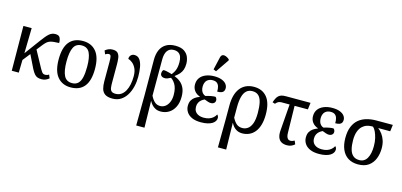

<svg xmlns="http://www.w3.org/2000/svg" viewBox="-83 -1396 4657 2222"><g transform="rotate(15 2245.0 -284.5)"><path d="M112 -118 116 -200 279 -421Q302 -452 320.5 -474.5Q339 -497 356 -512Q373 -527 391.5 -534Q410 -541 431 -541Q473 -541 486 -516Q499 -491 499 -452Q460 -451 433.5 -448Q407 -445 388 -438Q369 -431 354 -418Q339 -405 321 -383ZM52 0 48 -536H147L136 0ZM410 6Q382 6 361.5 -1Q341 -8 324 -27.5Q307 -47 287 -85L192 -279L250 -339L375 -109Q388 -86 397.5 -74Q407 -62 416.5 -58.5Q426 -55 438 -55Q449 -55 460 -58.5Q471 -62 481 -70L498 -28Q480 -13 458.5 -3.5Q437 6 410 6Z M758 10Q658 10 600 -59Q542 -128 542 -269Q542 -409 597.5 -477.5Q653 -546 761 -546Q862 -546 919.5 -477.5Q977 -409 977 -269Q977 -128 921.5 -59Q866 10 758 10ZM761 -42Q806 -42 833 -67.5Q860 -93 871.5 -144Q883 -195 883 -269Q883 -381 855.5 -437Q828 -493 760 -493Q692 -493 664 -437Q636 -381 636 -269Q636 -157 664.5 -99.5Q693 -42 761 -42Z M1260 10Q1200 10 1169.5 -11.5Q1139 -33 1128.5 -71Q1118 -109 1118 -160V-393Q1118 -441 1112.5 -459.5Q1107 -478 1087 -478Q1078 -478 1068.5 -474.5Q1059 -471 1046 -463L1029 -505Q1046 -520 1068.5 -529.5Q1091 -539 1118 -539Q1163 -539 1181.5 -517Q1200 -495 1204.5 -460.5Q1209 -426 1209 -388V-169Q1209 -133 1212.5 -107Q1216 -81 1231 -67Q1246 -53 1280 -53Q1318 -53 1346.5 -72Q1375 -91 1394 -125Q1413 -159 1422.5 -204.5Q1432 -250 1432 -303Q1432 -359 1414 -396.5Q1396 -434 1369.5 -455Q1343 -476 1319 -482Q1319 -511 1336 -527.5Q1353 -544 1378 -544Q1420 -544 1443 -510.5Q1466 -477 1475 -424Q1484 -371 1484 -310Q1484 -250 1470.5 -193Q1457 -136 1429 -90Q1401 -44 1359 -17Q1317 10 1260 10Z M1607 239 1610 -126 1608 -550Q1608 -618 1630.5 -667.5Q1653 -717 1697.5 -743.5Q1742 -770 1807 -770Q1876 -770 1914 -744.5Q1952 -719 1967.5 -680Q1983 -641 1983 -600Q1983 -560 1972.5 -529.5Q1962 -499 1941 -475.5Q1920 -452 1889 -430V-427Q1929 -412 1961 -385.5Q1993 -359 2011 -318Q2029 -277 2029 -217Q2029 -145 2003.5 -94Q1978 -43 1934.5 -16.5Q1891 10 1838 10Q1800 10 1773 -4Q1746 -18 1728.5 -39Q1711 -60 1702 -78H1700L1706 239ZM1815 -50Q1848 -50 1875 -69.5Q1902 -89 1918.5 -126Q1935 -163 1935 -214Q1935 -295 1905.5 -343Q1876 -391 1836 -407L1832 -424Q1862 -450 1881.5 -491Q1901 -532 1901 -596Q1901 -634 1891 -661.5Q1881 -689 1859 -703.5Q1837 -718 1803 -718Q1752 -718 1726 -681.5Q1700 -645 1700 -576V-143Q1720 -101 1747.5 -75.5Q1775 -50 1815 -50ZM1787 -375Q1762 -374 1746 -386Q1730 -398 1730 -421Q1730 -429 1733 -440.5Q1736 -452 1746 -462Q1759 -463 1780.5 -459Q1802 -455 1826.5 -448Q1851 -441 1873 -432V-411Q1867 -406 1851 -397Q1835 -388 1817 -381.5Q1799 -375 1787 -375Z M2318 10Q2253 10 2210 -10Q2167 -30 2146 -63.5Q2125 -97 2125 -136Q2125 -176 2140 -202Q2155 -228 2179.5 -244.5Q2204 -261 2231 -270V-275Q2189 -289 2165 -321Q2141 -353 2141 -396Q2141 -443 2165 -476Q2189 -509 2233.5 -527Q2278 -545 2335 -545Q2390 -545 2426 -530.5Q2462 -516 2479 -493Q2496 -470 2496 -444Q2496 -424 2488 -410Q2480 -396 2461.5 -389Q2443 -382 2411 -382Q2412 -417 2404.5 -442.5Q2397 -468 2379 -482Q2361 -496 2329 -496Q2297 -496 2275.5 -483Q2254 -470 2243.5 -447.5Q2233 -425 2233 -397Q2233 -371 2240 -350.5Q2247 -330 2261 -316.5Q2275 -303 2292 -298Q2324 -308 2356 -314Q2388 -320 2408 -319Q2417 -312 2421.5 -301.5Q2426 -291 2426 -280Q2426 -259 2410 -246.5Q2394 -234 2370 -235Q2357 -235 2337 -241.5Q2317 -248 2295 -257Q2276 -249 2258.5 -235Q2241 -221 2230 -200Q2219 -179 2219 -150Q2219 -120 2232 -98Q2245 -76 2272 -63Q2299 -50 2339 -50Q2372 -50 2398.5 -58.5Q2425 -67 2446 -84Q2467 -101 2480 -126Q2487 -121 2492 -111Q2497 -101 2497 -87Q2497 -68 2486 -50.5Q2475 -33 2453.5 -19.5Q2432 -6 2398 2Q2364 10 2318 10ZM2337 -606 2304 -620 2340 -776Q2345 -795 2356.5 -802.5Q2368 -810 2383.5 -808Q2399 -806 2415 -797.5Q2431 -789 2445 -776V-764Z M2586 239 2589 -93V-267Q2589 -331 2603 -382.5Q2617 -434 2645 -470.5Q2673 -507 2714.5 -526.5Q2756 -546 2810 -546Q2911 -546 2967 -477.5Q3023 -409 3023 -272Q3023 -201 3007.5 -147.5Q2992 -94 2963.5 -59Q2935 -24 2896.5 -7Q2858 10 2814 10Q2768 10 2734 -14Q2700 -38 2681 -79H2679L2685 239ZM2800 -50Q2834 -50 2863.5 -70Q2893 -90 2911 -137Q2929 -184 2929 -265Q2929 -339 2917.5 -390Q2906 -441 2879 -467Q2852 -493 2806 -493Q2761 -493 2733 -467Q2705 -441 2692 -391Q2679 -341 2679 -268V-141Q2705 -93 2732 -71.5Q2759 -50 2800 -50Z M3093 -419 3062 -429Q3071 -456 3081 -476Q3091 -496 3105 -509.5Q3119 -523 3139.5 -529.5Q3160 -536 3190 -536H3488L3478 -455H3159Q3148 -455 3136.5 -451.5Q3125 -448 3114 -440Q3103 -432 3093 -419ZM3350 9Q3309 9 3282 -7Q3255 -23 3243 -56Q3231 -89 3235 -138L3262 -492H3318L3325 -134Q3325 -108 3330.5 -90Q3336 -72 3346.5 -62Q3357 -52 3374 -52Q3390 -52 3400.5 -56Q3411 -60 3424 -67L3441 -26Q3426 -12 3403.5 -1.5Q3381 9 3350 9Z M3732 10Q3667 10 3624 -10Q3581 -30 3560 -63.5Q3539 -97 3539 -136Q3539 -176 3554 -202Q3569 -228 3593.5 -244.5Q3618 -261 3645 -270V-275Q3603 -289 3579 -321Q3555 -353 3555 -396Q3555 -443 3579 -476Q3603 -509 3647.5 -527Q3692 -545 3749 -545Q3804 -545 3840 -530.5Q3876 -516 3893 -493Q3910 -470 3910 -444Q3910 -424 3902 -410Q3894 -396 3875.5 -389Q3857 -382 3825 -382Q3826 -417 3818.5 -442.5Q3811 -468 3793 -482Q3775 -496 3743 -496Q3711 -496 3689.5 -483Q3668 -470 3657.5 -447.5Q3647 -425 3647 -397Q3647 -371 3654 -350.5Q3661 -330 3675 -316.5Q3689 -303 3706 -298Q3738 -308 3770 -314Q3802 -320 3822 -319Q3831 -312 3835.5 -301.5Q3840 -291 3840 -280Q3840 -259 3824 -246.5Q3808 -234 3784 -235Q3771 -235 3751 -241.5Q3731 -248 3709 -257Q3690 -249 3672.5 -235Q3655 -221 3644 -200Q3633 -179 3633 -150Q3633 -120 3646 -98Q3659 -76 3686 -63Q3713 -50 3753 -50Q3786 -50 3812.5 -58.5Q3839 -67 3860 -84Q3881 -101 3894 -126Q3901 -121 3906 -111Q3911 -101 3911 -87Q3911 -68 3900 -50.5Q3889 -33 3867.5 -19.5Q3846 -6 3812 2Q3778 10 3732 10Z M4201 10Q4131 10 4082 -21Q4033 -52 4007.5 -110.5Q3982 -169 3982 -249Q3982 -330 4005 -385Q4028 -440 4068 -473Q4108 -506 4161.5 -521Q4215 -536 4276 -536H4474L4464 -457H4320Q4347 -436 4370 -405Q4393 -374 4406.5 -333Q4420 -292 4420 -241Q4420 -172 4397 -115Q4374 -58 4326 -24Q4278 10 4201 10ZM4203 -42Q4264 -42 4295 -95.5Q4326 -149 4326 -240Q4326 -293 4316 -335.5Q4306 -378 4291 -409.5Q4276 -441 4258 -457H4239Q4213 -457 4184 -447.5Q4155 -438 4130.5 -415Q4106 -392 4090.5 -350.5Q4075 -309 4075 -246Q4075 -186 4087 -139.5Q4099 -93 4127.5 -67.5Q4156 -42 4203 -42Z"/></g></svg>

Font: Noto Serif SemiCondensed
Style: Regular
Weight: 400
Width: 4
Designer: Monotype Design Team
Foundry: Monotype Imaging Inc.
Version: Version 2.013